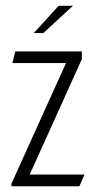

<svg xmlns="http://www.w3.org/2000/svg" viewBox="-20 -649 333 669"><path d="M19.9 -9 210 -429.2H23L33.4 -470H265.1V-442.8L83.5 -40.8H274.5L256.6 0H19.9ZM97.8 -533.8 184.3 -628.8H234.2L131 -533.8Z"/></svg>

Font: Smooch Sans Thin
Style: Regular
Weight: 100
Designer: Robert E. Leuschke
Foundry: Robert E. Leuschke
Version: Version 1.010